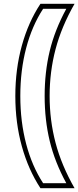

<svg xmlns="http://www.w3.org/2000/svg" viewBox="-20 -775 409 1002"><path d="M86 -274Q86 -140 116.5 -24Q147 92 205 181H326Q266 71 239.5 -39Q213 -149 213 -274Q213 -399 239.5 -509Q266 -619 326 -729H205Q147 -640 116.5 -524Q86 -408 86 -274ZM60 -274Q60 -414 94 -537Q128 -660 191 -755H369Q301 -636 270 -518.5Q239 -401 239 -274Q239 -147 270 -29.5Q301 88 369 207H191Q128 111 94 -11.5Q60 -134 60 -274Z"/></svg>

Font: CMG Sans Outline
Style: Outline
Weight: 700
Designer: Julieta Ulanovsky
Foundry: Julieta Ulanovsky
Version: Version 7.200